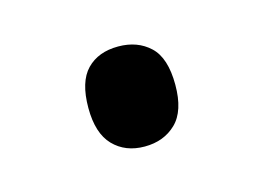

<svg xmlns="http://www.w3.org/2000/svg" viewBox="-37 -174 331 241"><g transform="rotate(-15 128.5 -53.0)"><path d="M128 12Q103 12 87.5 -4Q72 -20 72 -53Q72 -87 87 -102.5Q102 -118 128 -118Q153 -118 169 -103Q185 -88 185 -53Q185 -19 169 -3.5Q153 12 128 12Z"/></g></svg>

Font: Noto Sans Tamil Condensed
Style: Regular
Weight: 400
Width: 3
Designer: Jelle Bosma - Monotype Design Team
Foundry: Monotype Imaging Inc.
Version: Version 2.004